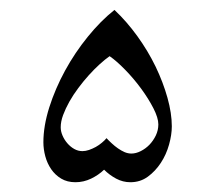

<svg xmlns="http://www.w3.org/2000/svg" viewBox="-20 -357 431 389"><path d="M328.1 -101.1Q328.1 -84 322.5 -64Q316.9 -43.9 305.9 -27.1Q294.9 -10.3 279.5 1Q264.2 12.2 244.1 12.2Q229 12.2 215.3 4.9Q201.7 -2.4 190.9 -13.2Q179.7 -2.4 164.6 4.9Q149.4 12.2 132.8 12.2Q116.2 12.2 104 4.9Q91.8 -2.4 83.7 -14.2Q75.7 -25.9 71.8 -40.3Q67.9 -54.7 67.9 -68.8Q67.9 -101.6 79.8 -139.4Q91.8 -177.2 111.8 -213.9Q131.8 -250.5 158 -282.7Q184.1 -314.9 211.9 -336.9Q236.8 -313.5 258.3 -283.7Q279.8 -253.9 295.2 -222.2Q310.5 -190.4 319.3 -158.9Q328.1 -127.4 328.1 -101.1ZM300.8 -105Q300.8 -118.2 290.8 -137.7Q280.8 -157.2 265.9 -177.5Q251 -197.8 233.6 -215.6Q216.3 -233.4 202.1 -243.2Q192.9 -236.8 181.9 -226.8Q170.9 -216.8 159.9 -204.6Q148.9 -192.4 138.7 -178.7Q128.4 -165 120.6 -151.1Q112.8 -137.2 107.9 -124Q103 -110.8 103 -99.1Q103 -90.8 106.7 -82.3Q110.4 -73.7 116.5 -66.7Q122.6 -59.6 130.4 -55.2Q138.2 -50.8 147 -50.8Q153.3 -50.8 160.4 -53.2Q167.5 -55.7 174.1 -59.3Q180.7 -63 186.5 -67.9Q192.4 -72.8 195.8 -77.1Q200.2 -72.3 206.3 -66.7Q212.4 -61 219 -56.4Q225.6 -51.8 232.4 -48.8Q239.3 -45.9 246.1 -45.9Q255.4 -45.9 265.1 -50.8Q274.9 -55.7 282.7 -63.7Q290.5 -71.8 295.7 -82.5Q300.8 -93.3 300.8 -105Z"/></svg>

Font: Scheherazade Urdu
Style: Regular
Weight: 400
Designer: SIL International
Foundry: SIL International
Version: Version 1.005 (build 117/117)